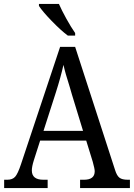

<svg xmlns="http://www.w3.org/2000/svg" viewBox="-20 -951 677 971"><path d="M1 -42H17Q43 -42 56.5 -57Q70 -72 86 -120L284 -714H360L562 -91Q571 -62 584.5 -52Q598 -42 626 -42H637V0H385V-42H405Q459 -42 459 -85Q459 -97 449 -133L416 -240H183L151 -140Q141 -108 141 -89Q141 -42 199 -42H221V0H1ZM400 -289 344 -472 333 -510Q310 -581 301 -623Q287 -560 262 -482L200 -289ZM177 -921V-931H278Q292 -899 315.5 -856.5Q339 -814 360 -784V-771H323Q288 -797 241.5 -845Q195 -893 177 -921Z"/></svg>

Font: Noto Serif Narrow
Style: Regular
Weight: 400
Width: 4
Designer: Monotype Design Team
Foundry: Monotype Imaging Inc.
Version: Version 1.001